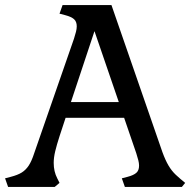

<svg xmlns="http://www.w3.org/2000/svg" viewBox="-36 -738 762 758"><path d="M-4 0 -16 -34 7 -40Q34 -47 50 -57Q66 -67 77.5 -84.5Q89 -102 99 -133L256 -585Q261 -601 264 -612.5Q267 -624 267 -634Q267 -653 256 -662.5Q245 -672 222 -678L199 -684L211 -718H404L605 -138Q617 -105 629.5 -84Q642 -63 658 -48Q674 -33 695 -16L682 0H457L445 -34L468 -40Q491 -46 502 -55.5Q513 -65 513 -84Q513 -94 510 -105.5Q507 -117 502 -133L454 -273H223L199 -200Q188 -166 182 -141Q176 -116 176 -95Q176 -61 190 -34L199 -16L180 0ZM244 -335H433L337 -615Z"/></svg>

Font: Gabriela
Style: Regular
Weight: 400
Designer: Eduardo Rodriguez Tunni
Foundry: Eduardo Rodriguez Tunni
Version: Version 2.001;gftools[0.9.26]